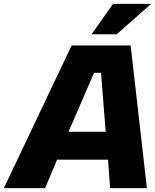

<svg xmlns="http://www.w3.org/2000/svg" viewBox="-27 -972 801 992"><path d="M446 -795 557 -952H754L576 -795ZM-7 0 343 -737H648L732 0H542L531 -147H268L206 0ZM327 -291H519L495 -596H459Z"/></svg>

Font: Tomorrow
Style: Bold Italic
Weight: 700
Italic angle: -10°
Designer: Tony de Marco, Monica Rizzolli
Foundry: Just in Type
Version: Version 2.002